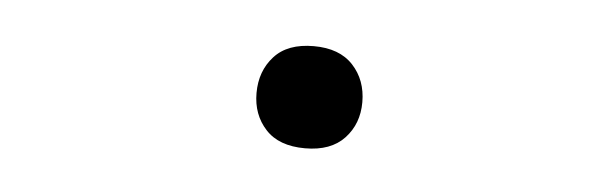

<svg xmlns="http://www.w3.org/2000/svg" viewBox="-25 -459 650 203"><g transform="rotate(5 300.0 -357.0)"><path d="M246.1 -356Q246.1 -379.4 260.3 -395Q274.4 -410.6 302.2 -410.6Q329.6 -410.6 344 -395Q358.4 -379.4 358.4 -356Q358.4 -333 344 -317.6Q329.6 -302.2 302.2 -302.2Q274.4 -302.2 260.3 -317.6Q246.1 -333 246.1 -356Z"/></g></svg>

Font: TypoPRO Roboto Mono
Style: Regular
Weight: 400
Designer: Google
Version: Version 2.000986; 2015; ttfautohint (v1.3)